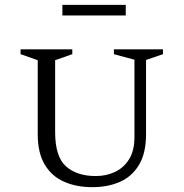

<svg xmlns="http://www.w3.org/2000/svg" viewBox="-20 -764 759 794"><path d="M362 10Q297 10 246 -12Q195 -34 165.5 -82.5Q136 -131 136 -209V-515L65 -540V-560H279V-540L208 -515V-218Q208 -116 253 -76Q298 -36 376 -36Q420 -36 456.5 -53.5Q493 -71 514.5 -106.5Q536 -142 536 -197V-517L451 -540V-560H654V-540L584 -516V-209Q584 -131 555 -82.5Q526 -34 476 -12Q426 10 362 10ZM238 -700V-744H500V-700Z"/></svg>

Font: Spectral SC Light
Style: Regular
Weight: 300
Designer: Jean-Baptiste Levee
Foundry: Production Type
Version: Version 2.001